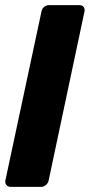

<svg xmlns="http://www.w3.org/2000/svg" viewBox="-20 -730 351 750"><path d="M22 0Q11 0 5 -7.5Q-1 -15 1 -25L142 -685Q144 -696 152.5 -703Q161 -710 172 -710H290Q301 -710 306.5 -703Q312 -696 310 -685L170 -25Q168 -15 159.5 -7.5Q151 0 140 0Z"/></svg>

Font: Rubik Light
Style: Bold Italic
Weight: 700
Italic angle: -12°
Version: Version 2.104